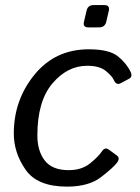

<svg xmlns="http://www.w3.org/2000/svg" viewBox="-20 -711 541 740"><path d="M320.3 -605.5Q298.3 -605.5 303.7 -627.4L313.5 -669.4Q318.4 -691.4 340.3 -691.4H382.3Q404.3 -691.4 399.4 -669.4L389.6 -627.4Q384.3 -605.5 362.3 -605.5ZM33.2 -196.3Q33.2 -325.7 113 -423.3Q192.9 -521 322.3 -521Q401.4 -521 435.1 -493.4Q468.8 -465.8 483.9 -432.6Q491.7 -415 477.1 -407.2L444.8 -390.1Q428.2 -381.3 418.9 -402.3Q412.1 -418 387.7 -437.7Q363.3 -457.5 315.9 -457.5Q239.7 -457.5 181.9 -389.2Q124 -320.8 124 -189Q124 -129.4 152.6 -92.3Q181.2 -55.2 244.6 -55.2Q294.9 -55.2 327.1 -81.3Q359.4 -107.4 373 -127.9Q384.3 -145 398.9 -134.8L429.7 -112.3Q443.8 -102.1 432.1 -85.4Q418 -65.9 370.1 -28.8Q322.3 8.3 238.3 8.3Q124 8.3 78.6 -56.9Q33.2 -122.1 33.2 -196.3Z"/></svg>

Font: Istok Web
Style: Italic
Weight: 400
Italic angle: -13°
Designer: Andrey V. Panov
Foundry: Andrey V. Panov
Version: Version 1.0.2g